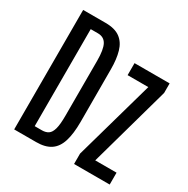

<svg xmlns="http://www.w3.org/2000/svg" viewBox="-189 -1027 1172 1196"><g transform="rotate(30 397.0 -429.5)"><path d="M70.3 0H228.5C271.5 0 305.9 -8.6 331.8 -25.9C357.7 -43.1 376.4 -70.1 387.9 -106.7C399.5 -143.3 405.3 -190.6 405.3 -248.5L404.8 -626C404.8 -674.5 399.7 -716.1 389.6 -751C379.6 -785.8 362 -812.6 336.9 -831.3C311.8 -850 276.9 -859.4 231.9 -859.4H70.3ZM170.9 -81.5V-779.3H222.7C251.6 -779.3 272.5 -767.7 285.2 -744.4C297.9 -721.1 304.2 -682.5 304.2 -628.4V-232.9C304.2 -191.6 301.2 -160 295.2 -138.2C289.1 -116.4 280.1 -101.5 268.1 -93.5C256 -85.5 240.9 -81.5 222.7 -81.5ZM501 0H757.3V-85.4H604L765.6 -663.6V-732.4H513.2V-646H662.1L501 -74.7Z"/></g></svg>

Font: Antonio
Style: Regular
Weight: 400
Designer: Vernon Adams
Foundry: Vernon Adams
Version: Version 1.002